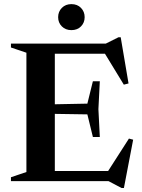

<svg xmlns="http://www.w3.org/2000/svg" viewBox="-20 -902 708 956"><path d="M477 -497.5 470 -358.5 477 -220H442.5L415 -332.5L187 -336V-381.5L415 -386L442.5 -497.5ZM620 -486.5 596.5 -480.5 491 -653.5 542 -634.5H174V-685H507L570 -716.5H581ZM506.5 -32 622 -212 643 -206.5 597 34H585L520.5 0H174V-50.5H550.5ZM34.5 0V-19.5L111.5 -45.5V-639.5L34.5 -665.5V-685H253V0ZM335.5 -752Q306.5 -752 288 -770.5Q269.5 -789 269.5 -816.5Q269.5 -844 288 -862.8Q306.5 -881.5 335.5 -881.5Q365 -881.5 383.2 -862.8Q401.5 -844 401.5 -816.5Q401.5 -789 383.2 -770.5Q365 -752 335.5 -752Z"/></svg>

Font: Newsreader 36pt SemiBold
Style: Regular
Weight: 600
Designer: Hugues Gentile
Foundry: Production Type
Version: Version 1.003